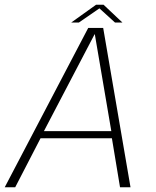

<svg xmlns="http://www.w3.org/2000/svg" viewBox="-40 -795 664 815"><path d="M-20 0H24.5L132 -208H435L469.5 0H514L398 -676.5H334.5ZM146.5 -238.5 361.5 -649.5H362.5L432.5 -238.5ZM262.5 -699.5H295L382 -759.5L448 -699.5H479.5L399.5 -775H368Z"/></svg>

Font: Anybody UltraCondensed Thin ExtraLight
Style: Italic
Weight: 250
Italic angle: -10°
Version: Version 1.111